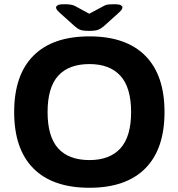

<svg xmlns="http://www.w3.org/2000/svg" viewBox="-20 -880 844 908"><path d="M403 8Q229 8 138 -83.5Q47 -175 47 -350Q47 -525 138 -616.5Q229 -708 403 -708Q576 -708 667 -616.5Q758 -525 758 -350Q758 -175 667 -83.5Q576 8 403 8ZM403 -123Q499 -123 549.5 -178.5Q600 -234 600 -350Q600 -466 549.5 -521.5Q499 -577 403 -577Q305 -577 255 -521.5Q205 -466 205 -350Q205 -234 255 -178.5Q305 -123 403 -123ZM519 -860Q545 -860 552 -855Q559 -850 559 -845Q559 -842 556.5 -836.5Q554 -831 542 -820L472 -757Q458 -745 445 -739.5Q432 -734 402 -734Q371 -734 358 -739.5Q345 -745 331 -758L262 -820Q250 -831 247.5 -836.5Q245 -842 245 -845Q245 -850 252.5 -855Q260 -860 285 -860Q298 -860 311 -858.5Q324 -857 334 -852L402 -815L473 -853Q482 -858 494 -859Q506 -860 519 -860Z"/></svg>

Font: Asap Semi Expanded
Style: Bold
Weight: 700
Width: 6
Designer: Pablo Cosgaya
Foundry: Omnibus-Type
Version: Version 3.001; ttfautohint (v1.8.4.7-5d5b)